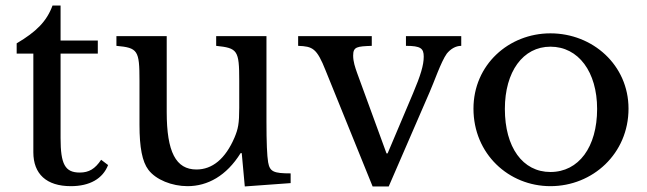

<svg xmlns="http://www.w3.org/2000/svg" viewBox="-20 -660 2330 691"><path d="M100 -467V-112C100 -34 147 10 235 10C303 10 350 -17 369 -66L344 -85C322 -52 300 -39 267 -39C214 -39 198 -69 198 -163V-467H332V-514H198V-640H169C148 -583 111 -546 40 -504V-467Z M841 -370V-272C841 -215 837 -196 824 -165C791 -88 744 -50 687 -50C613 -50 580 -113 580 -257V-530H399V-495C476 -488 482 -479 482 -370V-211C482 -129 492 -78 514 -49C541 -13 599 10 655 10C727 10 795 -27 846 -109H850L861 11L1026 -1V-36C965 -36 951 -42 945 -76C941 -100 939 -147 939 -223V-530H758V-495C835 -487 841 -479 841 -370Z M1152 -406 1321 11H1379L1526 -328C1541 -361 1567 -438 1588 -467C1601 -483 1619 -495 1640 -495V-530H1441V-495C1494 -495 1505 -486 1505 -456C1505 -426 1494 -389 1466 -323L1375 -108H1371L1265 -398C1258 -418 1251 -438 1251 -460C1251 -492 1265 -493 1318 -495V-530H1053V-495C1105 -493 1120 -487 1152 -406Z M1961 -540C1811 -540 1684 -427 1684 -269C1684 -106 1811 10 1961 10C2113 10 2242 -107 2242 -269C2242 -426 2113 -540 1961 -540ZM1961 -492C2062 -492 2129 -401 2129 -268C2129 -131 2063 -41 1961 -41C1861 -41 1797 -130 1797 -268C1797 -402 1862 -492 1961 -492Z"/></svg>

Font: Libre Baskerville
Style: Regular
Weight: 400
Designer: Pablo Impallari, Rodrigo Fuenzalida
Foundry: Pablo Impallari, Rodrigo Fuenzalida
Version: Version 1.051;Glyphs 3.2.3 (3260)